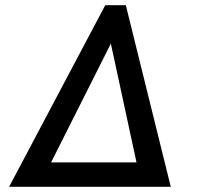

<svg xmlns="http://www.w3.org/2000/svg" viewBox="-20 -717 762 737"><path d="M384 -697H463L635.5 0H15ZM504 -93.5 405.5 -549.5 176 -93.5Z"/></svg>

Font: HK Grotesk Medium
Style: Italic
Weight: 500
Italic angle: -8°
Designer: Alfredo Marco Pradil
Foundry: Hanken Design Co.
Version: Version 3.004